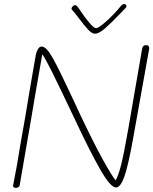

<svg xmlns="http://www.w3.org/2000/svg" viewBox="-20 -932 751 940"><path d="M710 -691 632 -256Q607 -116 588 -65Q569 -14 548 -14Q521 -14 470 -103.5Q419 -193 345 -351Q270 -509 235.5 -578.5Q201 -648 187 -666L154 -477L134 -359L76 -23Q75 -19 69.5 -15.5Q64 -12 58 -12Q52 -12 47.5 -15Q43 -18 44 -23Q61 -106 82 -237L103 -356Q120 -455 122 -470Q126 -494 133.5 -537.5Q141 -581 155 -662Q158 -678 165.5 -691Q173 -704 184 -704Q207 -704 238.5 -647.5Q270 -591 334 -454L373 -370Q439 -231 483 -151.5Q527 -72 546 -49Q558 -68 571.5 -119Q585 -170 607 -295L676 -694Q679 -711 695 -711Q704 -711 708 -705.5Q712 -700 710 -691ZM599 -901Q599 -897 596.5 -894.5Q594 -892 593 -891L566 -863Q523 -818 493.5 -792.5Q464 -767 445 -767Q430 -767 411 -787.5Q392 -808 365 -844Q346 -870 335 -881Q330 -886 330 -889Q330 -895 336 -901Q342 -907 347 -907Q355 -907 365 -892Q394 -848 417 -821Q440 -794 450 -794Q462 -794 498 -825.5Q534 -857 574 -905Q580 -912 588 -912Q593 -912 596 -909Q599 -906 599 -901Z"/></svg>

Font: Mali ExtraLight
Style: Italic
Weight: 275
Italic angle: -10°
Version: Version 1.000; ttfautohint (v1.6)